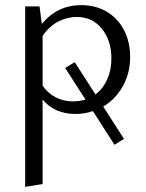

<svg xmlns="http://www.w3.org/2000/svg" viewBox="-20 -439 569 748"><path d="M382 -24 463 102 426 125 342 -6Q309 5 275 5Q193 5 146 -51V278L78 289V-414H134L143 -346Q204 -419 296 -419Q353 -419 396.5 -393Q440 -367 463.5 -321Q487 -275 487 -217Q487 -154 458.5 -103Q430 -52 382 -24ZM313 -51 234 -174 271 -197 352 -71Q381 -93 397.5 -129.5Q414 -166 414 -211Q414 -281 377 -327Q340 -373 279 -373Q242 -373 207 -355Q172 -337 146 -299V-105Q167 -75 197.5 -59.5Q228 -44 264 -44Q287 -44 313 -51Z"/></svg>

Font: Ysabeau
Style: Regular
Weight: 400
Designer: Christian Thalmann (Catharsis Fonts)
Version: Version 0.003